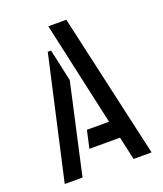

<svg xmlns="http://www.w3.org/2000/svg" viewBox="-128 -768 722 852"><g transform="rotate(-20 232.5 -341.5)"><path d="M30.3 0 160.2 -577.1H175.8L209 -425.8L114.3 0ZM186.5 -109.4 205.1 -192.4H309.6L201.2 -682.6H286.1L440.4 0H355.5L331.1 -109.4Z"/></g></svg>

Font: Post No Bills Colombo
Style: SemiBold
Weight: 700
Designer: Kosala Senevirathne, Siva Puranthara, Lasantha Premarathna, Tharique Azeez
Foundry: Mooniak
Version: Version 1.220 ; ttfautohint (v1.5)